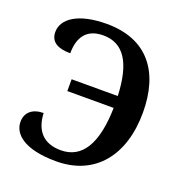

<svg xmlns="http://www.w3.org/2000/svg" viewBox="-132 -838 909 962"><g transform="rotate(20 323.0 -357.0)"><path d="M271 10C478 10 597 -139 597 -368C597 -587 491 -724 276 -724C123 -724 46 -668 46 -598C46 -544 88 -523 153 -523C153 -605 187 -664 279 -664C387 -664 443 -579 450 -403H204V-340H451C447 -147 387 -50 274 -50C180 -50 134 -105 130 -196C72 -196 36 -166 36 -115C36 -54 96 10 271 10Z"/></g></svg>

Font: Noto Serif SemiBold
Style: Regular
Weight: 600
Designer: Monotype Design Team
Foundry: Monotype Imaging Inc.
Version: Version 2.013